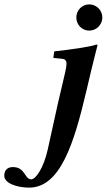

<svg xmlns="http://www.w3.org/2000/svg" viewBox="-110 -651 488 878"><path d="M239 -571C239 -538 265 -511 298 -511C331 -511 358 -538 358 -571C358 -604 331 -631 298 -631C265 -631 239 -604 239 -571ZM306.3 -325.3C318.3 -376 336 -444 336 -444C336 -446.6 334 -447 330 -447C299 -436 210 -424 138 -416L134 -386L176 -382C185 -380.7 194.1 -376 194.1 -359.5C194.1 -350.4 192.1 -337.7 188 -320L155 -179L108 34C90 115 54 169 33 169C1.5 169 6.2 113 -51 113C-66.4 113 -90.5 119 -90.5 152.9C-90.5 187 -32 207 23 207C166 207 228.7 3.9 285 -235Z"/></svg>

Font: Linux Libertine O
Style: Bold Italic
Weight: 700
Italic angle: -11.5°
Designer: Philipp H. Poll
Foundry: Philipp H. Poll
Version: Version 4.1.0